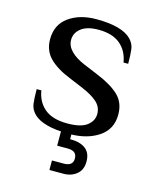

<svg xmlns="http://www.w3.org/2000/svg" viewBox="-102 -551 650 798"><g transform="rotate(15 223.0 -152.0)"><path d="M229 10Q169 10 131 -0.5Q93 -11 74 -30Q55 -49 52 -73Q49 -97 49 -135H69Q77 -86 111 -58Q145 -30 209 -30Q266 -30 292.5 -50Q319 -70 319 -100Q319 -130 296.5 -150.5Q274 -171 229 -190L169 -215Q112 -238 80.5 -269.5Q49 -301 49 -350Q49 -413 96 -446.5Q143 -480 214 -480Q271 -480 308 -469.5Q345 -459 364 -440Q383 -421 386 -397Q389 -373 389 -335H369Q361 -384 327.5 -412Q294 -440 234 -440Q185 -440 159.5 -420Q134 -400 134 -370Q134 -344 155 -322.5Q176 -301 214 -285L274 -260Q338 -234 371 -203Q404 -172 404 -120Q404 -57 354 -23.5Q304 10 229 10ZM187 176V135H237Q257 135 267 127Q277 119 277 103Q277 86 267 78Q257 70 237 70H192V-20H237V30Q281 30 304 48Q327 66 327 103Q327 138 304 157Q281 176 247 176Z"/></g></svg>

Font: El Messiri
Style: Regular
Weight: 400
Designer: Mohamed Gaber
Foundry: Kief Type Foundry
Version: Version 2.020